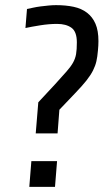

<svg xmlns="http://www.w3.org/2000/svg" viewBox="-20 -727 403 747"><path d="M94 0 102 -100H202L194 0ZM361 -530Q359 -506 355 -488.5Q351 -471 342 -453Q333 -435 316.5 -414Q300 -393 272 -364L211 -300L204 -208H119L129 -329L195 -400Q222 -430 238.5 -448.5Q255 -467 264 -483Q273 -499 276 -516.5Q279 -534 279 -562Q279 -604 258 -619Q237 -634 202 -634Q171 -634 136.5 -628.5Q102 -623 79 -618L85 -692Q95 -694 108.5 -697Q122 -700 137.5 -702Q153 -704 169 -705.5Q185 -707 198 -707Q236 -707 266.5 -700.5Q297 -694 318.5 -677.5Q340 -661 351.5 -634.5Q363 -608 363 -567Q363 -561 362.5 -549.5Q362 -538 361 -530Z"/></svg>

Font: Share
Style: Italic
Weight: 400
Version: Version 1.002